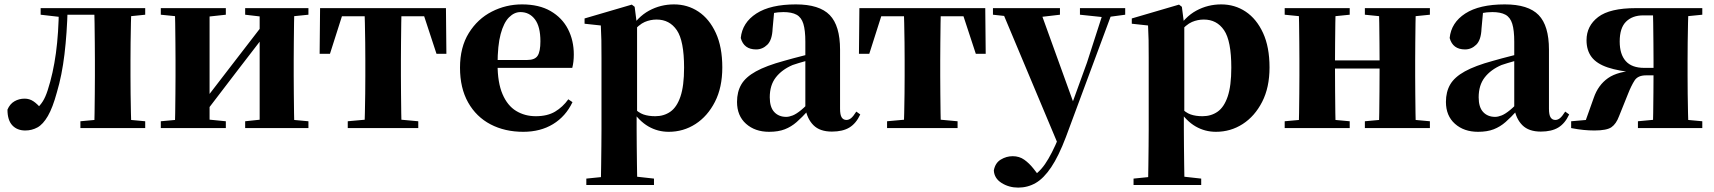

<svg xmlns="http://www.w3.org/2000/svg" viewBox="-20 -583 7803 874"><path d="M95 11Q58 11 36 -12.5Q14 -36 14 -84Q25 -110 46 -122Q67 -134 92 -134Q114 -134 132 -122Q150 -110 169 -87V-73H146V-88Q163 -103 175 -122Q187 -141 197 -172Q222 -249 234.5 -341Q247 -433 248 -546H288Q285 -432 273.5 -336Q262 -240 239 -163Q220 -93 198 -55Q176 -17 150.5 -3Q125 11 95 11ZM165 -516V-546H269V-505H261ZM270 -516V-546H458V-516ZM346 0V-31L454 -41H533L641 -31V0ZM409 0Q410 -26 410.5 -68.5Q411 -111 411.5 -157Q412 -203 412 -238V-308Q412 -343 411.5 -389Q411 -435 410.5 -478Q410 -521 409 -546H578Q577 -521 576 -478Q575 -435 574.5 -389Q574 -343 574 -308V-238Q574 -203 574.5 -157Q575 -111 576 -68.5Q577 -26 578 0ZM493 -505V-546H641V-516L533 -505Z M712 0V-31L821 -41H907L1008 -31V0ZM1096 0V-31L1190 -41H1275L1384 -31V0ZM775 0Q777 -26 777.5 -68.5Q778 -111 778.5 -157Q779 -203 779 -238V-308Q779 -343 778.5 -389Q778 -435 777.5 -478Q777 -521 775 -546H934V0ZM902 -54 847 -84H879L1029 -279L1194 -493L1249 -466H1218L1061 -262ZM1162 0V-546H1320Q1319 -521 1318.5 -478Q1318 -435 1317.5 -389Q1317 -343 1317 -308V-238Q1317 -203 1317.5 -157Q1318 -111 1318.5 -68.5Q1319 -26 1320 0ZM712 -516V-546H1008V-516L907 -505H822ZM1096 -516V-546H1384V-516L1275 -505H1190Z M1435 -338 1437 -546H2010L2012 -338H1967L1899 -545L1977 -509H1470L1548 -545L1482 -338ZM1563 0V-31L1673 -41H1775L1884 -31V0ZM1639 0Q1640 -26 1641 -68.5Q1642 -111 1642.5 -157Q1643 -203 1643 -238V-308Q1643 -343 1642.5 -389Q1642 -435 1641 -478Q1640 -521 1639 -546H1808Q1807 -521 1806.5 -478Q1806 -435 1805.5 -389Q1805 -343 1805 -308V-238Q1805 -203 1805.5 -157Q1806 -111 1806.5 -68.5Q1807 -26 1808 0Z M2362 17Q2278 17 2213 -17Q2148 -51 2111 -116.5Q2074 -182 2074 -275Q2074 -368 2114 -432.5Q2154 -497 2218.5 -530Q2283 -563 2356 -563Q2434 -563 2486.5 -532.5Q2539 -502 2565.5 -450.5Q2592 -399 2592 -335Q2592 -301 2585 -274H2143V-310H2380Q2415 -310 2427.5 -329.5Q2440 -349 2440 -395Q2440 -462 2415 -495Q2390 -528 2349 -528Q2321 -528 2297 -504Q2273 -480 2259 -428Q2245 -376 2245 -290Q2245 -207 2267.5 -154.5Q2290 -102 2329.5 -78Q2369 -54 2419 -54Q2472 -54 2507 -75Q2542 -96 2567 -131L2586 -118Q2555 -53 2497.5 -18Q2440 17 2362 17Z M2649 259V230L2757 219H2858L2957 230V259ZM2715 259Q2716 213 2716.5 168.5Q2717 124 2717.5 83Q2718 42 2718 7V-320Q2718 -369 2717.5 -400Q2717 -431 2715 -467L2641 -475V-499L2856 -562L2869 -552L2879 -474L2880 -468V-74L2878 -60V6Q2878 41 2878.5 82.5Q2879 124 2879.5 168.5Q2880 213 2881 259ZM3024 17Q2974 17 2931.5 -7.5Q2889 -32 2854 -85H2842L2863 -94Q2886 -70 2909 -62Q2932 -54 2963 -54Q3002 -54 3031.5 -74.5Q3061 -95 3077.5 -143.5Q3094 -192 3094 -275Q3094 -397 3061 -445.5Q3028 -494 2969 -494Q2941 -494 2915 -483Q2889 -472 2855 -433L2838 -444H2845Q2882 -506 2934.5 -534.5Q2987 -563 3048 -563Q3110 -563 3159.5 -530Q3209 -497 3238.5 -433Q3268 -369 3268 -276Q3268 -185 3234.5 -119.5Q3201 -54 3146 -18.5Q3091 17 3024 17Z M3481 17Q3417 17 3376 -19.5Q3335 -56 3335 -119Q3335 -165 3354.5 -198.5Q3374 -232 3421 -258Q3468 -284 3549 -306Q3587 -317 3638.5 -330Q3690 -343 3730 -353V-327Q3690 -317 3650.5 -306Q3611 -295 3588 -287Q3539 -266 3511.5 -230.5Q3484 -195 3484 -140Q3484 -95 3504.5 -73Q3525 -51 3559 -51Q3572 -51 3588.5 -57.5Q3605 -64 3627.5 -82.5Q3650 -101 3681 -136L3700 -80H3659Q3631 -49 3606.5 -27.5Q3582 -6 3552.5 5.5Q3523 17 3481 17ZM3767 16Q3712 16 3683 -13Q3654 -42 3646 -91V-93V-393Q3646 -445 3637 -474.5Q3628 -504 3606 -516Q3584 -528 3546 -528Q3522 -528 3496 -523Q3470 -518 3432 -505L3504 -529L3497 -453Q3495 -401 3473 -379.5Q3451 -358 3422 -358Q3366 -358 3352 -410Q3359 -480 3423 -521.5Q3487 -563 3603 -563Q3710 -563 3757 -514.5Q3804 -466 3804 -357V-88Q3804 -60 3811.5 -48.5Q3819 -37 3833 -37Q3844 -37 3854 -45Q3864 -53 3878 -75L3896 -62Q3877 -21 3846.5 -2.5Q3816 16 3767 16Z M3890 -338 3892 -546H4465L4467 -338H4422L4354 -545L4432 -509H3925L4003 -545L3937 -338ZM4018 0V-31L4128 -41H4230L4339 -31V0ZM4094 0Q4095 -26 4096 -68.5Q4097 -111 4097.5 -157Q4098 -203 4098 -238V-308Q4098 -343 4097.5 -389Q4097 -435 4096 -478Q4095 -521 4094 -546H4263Q4262 -521 4261.5 -478Q4261 -435 4260.5 -389Q4260 -343 4260 -308V-238Q4260 -203 4260.5 -157Q4261 -111 4261.5 -68.5Q4262 -26 4263 0Z M4615 271Q4573 271 4539.5 250Q4506 229 4504 193Q4510 159 4535.5 143.5Q4561 128 4590 128Q4620 128 4642.5 144Q4665 160 4684 184L4715 224L4678 250L4659 233Q4706 209 4737 164Q4768 119 4800 41L4831 -31L4842 -61L4928 -298L5008 -546H5050L4832 41Q4799 128 4765 178.5Q4731 229 4694.5 250Q4658 271 4615 271ZM4800 83 4536 -546H4711L4866 -117L4872 -107ZM4500 -516V-546H4805V-516L4711 -505H4602ZM4896 -516V-546H5102V-516L5020 -505H5001Z M5140 259V230L5248 219H5349L5448 230V259ZM5206 259Q5207 213 5207.5 168.5Q5208 124 5208.5 83Q5209 42 5209 7V-320Q5209 -369 5208.5 -400Q5208 -431 5206 -467L5132 -475V-499L5347 -562L5360 -552L5370 -474L5371 -468V-74L5369 -60V6Q5369 41 5369.5 82.5Q5370 124 5370.5 168.5Q5371 213 5372 259ZM5515 17Q5465 17 5422.5 -7.5Q5380 -32 5345 -85H5333L5354 -94Q5377 -70 5400 -62Q5423 -54 5454 -54Q5493 -54 5522.5 -74.5Q5552 -95 5568.5 -143.5Q5585 -192 5585 -275Q5585 -397 5552 -445.5Q5519 -494 5460 -494Q5432 -494 5406 -483Q5380 -472 5346 -433L5329 -444H5336Q5373 -506 5425.5 -534.5Q5478 -563 5539 -563Q5601 -563 5650.5 -530Q5700 -497 5729.5 -433Q5759 -369 5759 -276Q5759 -185 5725.5 -119.5Q5692 -54 5637 -18.5Q5582 17 5515 17Z M5891 0Q5893 -26 5893.5 -68.5Q5894 -111 5894.5 -157Q5895 -203 5895 -238V-308Q5895 -343 5894.5 -389Q5894 -435 5893.5 -478Q5893 -521 5891 -546H6060Q6059 -521 6058.5 -477.5Q6058 -434 6057.5 -386Q6057 -338 6057 -298V-276Q6057 -222 6057.5 -168Q6058 -114 6058.5 -70Q6059 -26 6060 0ZM6256 0Q6258 -26 6258.5 -70Q6259 -114 6259.5 -168Q6260 -222 6260 -276V-298Q6260 -338 6259.5 -386Q6259 -434 6258.5 -477.5Q6258 -521 6256 -546H6425Q6424 -521 6423.5 -478Q6423 -435 6422.5 -389Q6422 -343 6422 -308V-238Q6422 -203 6422.5 -157Q6423 -111 6423.5 -68.5Q6424 -26 6425 0ZM5828 0V-31L5938 -41H6015L6124 -31V0ZM5828 -516V-546H6124V-516L6015 -505H5938ZM6193 0V-31L6302 -41H6380L6489 -31V0ZM6193 -516V-546H6489V-516L6380 -505H6302ZM5976 -271V-308H6340V-271Z M6708 17Q6644 17 6603 -19.5Q6562 -56 6562 -119Q6562 -165 6581.5 -198.5Q6601 -232 6648 -258Q6695 -284 6776 -306Q6814 -317 6865.5 -330Q6917 -343 6957 -353V-327Q6917 -317 6877.5 -306Q6838 -295 6815 -287Q6766 -266 6738.5 -230.5Q6711 -195 6711 -140Q6711 -95 6731.5 -73Q6752 -51 6786 -51Q6799 -51 6815.5 -57.5Q6832 -64 6854.5 -82.5Q6877 -101 6908 -136L6927 -80H6886Q6858 -49 6833.5 -27.5Q6809 -6 6779.5 5.5Q6750 17 6708 17ZM6994 16Q6939 16 6910 -13Q6881 -42 6873 -91V-93V-393Q6873 -445 6864 -474.5Q6855 -504 6833 -516Q6811 -528 6773 -528Q6749 -528 6723 -523Q6697 -518 6659 -505L6731 -529L6724 -453Q6722 -401 6700 -379.5Q6678 -358 6649 -358Q6593 -358 6579 -410Q6586 -480 6650 -521.5Q6714 -563 6830 -563Q6937 -563 6984 -514.5Q7031 -466 7031 -357V-88Q7031 -60 7038.5 -48.5Q7046 -37 7060 -37Q7071 -37 7081 -45Q7091 -53 7105 -75L7123 -62Q7104 -21 7073.5 -2.5Q7043 16 6994 16Z M7427 -546H7729V-516L7619 -505L7581 -513H7460Q7411 -513 7382 -484.5Q7353 -456 7353 -394Q7353 -336 7380.5 -305Q7408 -274 7465 -274H7581V-240H7473Q7436 -240 7421 -217Q7406 -194 7391 -156L7350 -54Q7337 -19 7315.5 -4Q7294 11 7238 11Q7214 11 7188.5 8.5Q7163 6 7132 0V-31L7281 -44L7189 -9L7235 -138Q7255 -196 7300 -227.5Q7345 -259 7434 -263L7431 -252Q7349 -259 7298.5 -276Q7248 -293 7225 -323.5Q7202 -354 7202 -400Q7202 -465 7255 -505.5Q7308 -546 7427 -546ZM7504 0Q7505 -26 7505.5 -69Q7506 -112 7506.5 -161.5Q7507 -211 7507 -253V-308Q7507 -343 7506.5 -389Q7506 -435 7505.5 -478Q7505 -521 7504 -546H7666Q7665 -521 7664 -478Q7663 -435 7662.5 -389Q7662 -343 7662 -308V-238Q7662 -203 7662.5 -157Q7663 -111 7664 -68.5Q7665 -26 7666 0ZM7436 0V-31L7542 -41H7621L7729 -31V0Z"/></svg>

Font: Noto Serif JP Black
Style: Regular
Weight: 900
Designer: Ryoko NISHIZUKA 西塚涼子 (kana & ideographs); Frank Grießhammer (Latin, Greek & Cyrillic); Wenlong ZHANG 张文龙 (bopomofo); San
Foundry: Adobe
Version: Version 2.003-H1;hotconv 1.1.1;makeotfexe 2.6.0